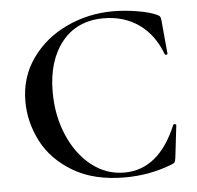

<svg xmlns="http://www.w3.org/2000/svg" viewBox="-49 -686 766 747"><g transform="rotate(-5 334.5 -312.0)"><path d="M589 -607Q598 -603 600.5 -598.5Q603 -594 604 -583L616 -453Q616 -450 611 -449.5Q606 -449 605 -452Q576 -530 517.5 -571Q459 -612 380 -612Q276 -612 217 -538.5Q158 -465 158 -343Q158 -251 191 -174Q224 -97 281 -52Q338 -7 409 -7Q544 -7 614 -175Q616 -178 619 -178Q621 -178 623.5 -176.5Q626 -175 626 -174L611 -46Q609 -34 606.5 -30Q604 -26 596 -23Q508 12 410 12Q289 12 207.5 -36.5Q126 -85 87.5 -160Q49 -235 49 -316Q49 -410 100.5 -483Q152 -556 237 -596Q322 -636 419 -636Q464 -636 512.5 -628Q561 -620 589 -607Z"/></g></svg>

Font: Cormorant SC SemiBold
Style: Regular
Weight: 600
Designer: Christian Thalmann (Catharsis Fonts)
Version: Version 3.000